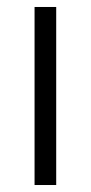

<svg xmlns="http://www.w3.org/2000/svg" viewBox="-20 -530 260 550"><path d="M79 0V-510H141V0Z"/></svg>

Font: Saira Semi Condensed Light
Style: Regular
Weight: 300
Width: 4
Designer: Hector Gatti with collaboration of the Omnibus-Type team
Foundry: Omnibus-Type
Version: Version 1.001; ttfautohint (v1.8)